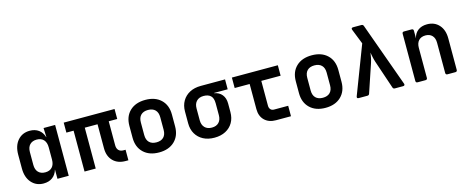

<svg xmlns="http://www.w3.org/2000/svg" viewBox="-38 -1363 4877 2006"><g transform="rotate(-15 2400.0 -360.0)"><path d="M250 10Q170 10 120 -47Q70 -104 70 -200V-349Q70 -446 119.5 -503Q169 -560 250 -560Q307 -560 346 -531.5Q385 -503 400 -451H402L398 -550H523V0H401V-99H400Q385 -47 346.5 -18.5Q308 10 250 10ZM297 -98Q345 -98 371.5 -127Q398 -156 398 -209V-341Q398 -394 371.5 -423Q345 -452 297 -452Q249 -452 222 -424Q195 -396 195 -344V-206Q195 -154 222 -126Q249 -98 297 -98Z M1137 5Q1052 5 1002.5 -45.5Q953 -96 953 -182V-442H815V0H694V-442H616V-550H1166V-442H1074V-182Q1074 -147 1092.5 -128Q1111 -109 1143 -109H1167V5Z M1500 9Q1394 9 1332 -50.5Q1270 -110 1270 -211V-339Q1270 -441 1332 -500Q1394 -559 1500 -559Q1606 -559 1668 -500Q1730 -441 1730 -339V-211Q1730 -110 1668 -50.5Q1606 9 1500 9ZM1500 -100Q1550 -100 1577.5 -127.5Q1605 -155 1605 -207V-343Q1605 -395 1577.5 -422.5Q1550 -450 1500 -450Q1450 -450 1422.5 -422.5Q1395 -395 1395 -343V-207Q1395 -155 1422.5 -127.5Q1450 -100 1500 -100Z M2099 10Q2029 10 1978 -17Q1927 -44 1898.5 -92.5Q1870 -141 1870 -206V-334Q1870 -399 1898.5 -447.5Q1927 -496 1978 -523Q2029 -550 2099 -550H2361V-443H2214V-440Q2267 -431 2297 -394Q2327 -357 2327 -299V-206Q2327 -141 2299 -92.5Q2271 -44 2219.5 -17Q2168 10 2099 10ZM2099 -99Q2148 -99 2175 -127.5Q2202 -156 2202 -206V-334Q2202 -391 2175 -416Q2148 -441 2099 -441Q2050 -441 2022.5 -412.5Q1995 -384 1995 -334V-206Q1995 -156 2022.5 -127.5Q2050 -99 2099 -99Z M2765 0Q2688 0 2642.5 -44.5Q2597 -89 2597 -165V-437H2435V-550H2932V-437H2723V-168Q2723 -144 2736.5 -128.5Q2750 -113 2774 -113H2927V0Z M3300 9Q3194 9 3132 -50.5Q3070 -110 3070 -211V-339Q3070 -441 3132 -500Q3194 -559 3300 -559Q3406 -559 3468 -500Q3530 -441 3530 -339V-211Q3530 -110 3468 -50.5Q3406 9 3300 9ZM3300 -100Q3350 -100 3377.5 -127.5Q3405 -155 3405 -207V-343Q3405 -395 3377.5 -422.5Q3350 -450 3300 -450Q3250 -450 3222.5 -422.5Q3195 -395 3195 -343V-207Q3195 -155 3222.5 -127.5Q3250 -100 3300 -100Z M3660 0Q3636 0 3644 -23L3843 -543L3778 -707Q3774 -718 3778.5 -724Q3783 -730 3794 -730H3884Q3901 -730 3907 -714L4156 -23Q4160 -13 4155.5 -6.5Q4151 0 4140 0H4050Q4033 0 4028 -17L3925 -322Q3916 -350 3910 -379.5Q3904 -409 3901 -427Q3899 -409 3893.5 -379.5Q3888 -350 3879 -322L3776 -16Q3771 0 3753 0Z M4297 0Q4277 0 4277 -20V-530Q4277 -550 4297 -550H4379Q4399 -550 4399 -530V-447Q4409 -499 4448 -529.5Q4487 -560 4547 -560Q4628 -560 4676.5 -506Q4725 -452 4725 -361V-20Q4725 0 4705 0H4620Q4600 0 4600 -20V-346Q4600 -397 4573.5 -424.5Q4547 -452 4502 -452Q4455 -452 4428.5 -424Q4402 -396 4402 -344V-20Q4402 0 4382 0Z"/></g></svg>

Font: Pitagon Sans Mono
Style: Bold
Weight: 700
Monospace: yes
Designer: Travis Tran
Foundry: Pitagon
Version: Version 1.001; ttfautohint (v1.8.4.7-5d5b);gftools[0.9.26]